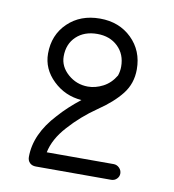

<svg xmlns="http://www.w3.org/2000/svg" viewBox="-64 -568 568 628"><g transform="rotate(10 219.5 -254.5)"><path d="M345 -50Q356 -50 364 -42Q372 -34 372 -23Q372 -13 364.5 -5.5Q357 2 346 2H96Q83 2 75.5 -5.5Q68 -13 68 -25Q68 -101 134 -172Q164 -206 205 -238Q150 -242 110.5 -280Q71 -318 71 -369Q71 -431 112.5 -471Q154 -511 219 -511Q283 -511 324.5 -470.5Q366 -430 366 -368Q366 -321 338.5 -286Q311 -251 262 -218Q211 -183 171 -138Q132 -95 123 -50ZM218 -285Q243 -285 268 -298Q293 -311 309 -338Q314 -353 314 -368Q314 -409 287.5 -434.5Q261 -460 219 -460Q176 -460 149.5 -435Q123 -410 123 -369Q123 -335 151.5 -310Q180 -285 218 -285Z"/></g></svg>

Font: Tsukimi Rounded
Style: Regular
Weight: 400
Designer: Takashi Funayama
Foundry: Takashi Funayama
Version: Version 1.032; ttfautohint (v1.8.3)